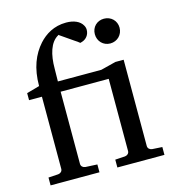

<svg xmlns="http://www.w3.org/2000/svg" viewBox="-109 -828 846 922"><g transform="rotate(-15 314.0 -367.0)"><path d="M251 -688C272 -673 297 -656 319 -641C328 -635 339 -628 344 -623L354 -626C373 -632 390 -650 390 -676C390 -684 388 -691 384 -698C371 -722 341 -735 303 -735C242 -735 198 -707 167 -673C125 -626 99 -563 99 -474L35 -456V-421H99V-62C99 -50 89 -42 78 -41L29 -38V1H272V-38L213 -41C202 -42 192 -50 192 -62V-421H431V-62C431 -50 421 -42 410 -41L361 -38V1H595V-38L545 -41C534 -42 524 -50 524 -62V-491H483L408 -472H192L193 -536C193 -604 209 -663 251 -686ZM483 -706C448 -706 422 -680 422 -645C422 -610 448 -583 483 -583C518 -583 545 -610 545 -645C545 -680 518 -706 483 -706Z"/></g></svg>

Font: Veleka
Style: Regular
Weight: 400
Designer: Stefan Peev, Context Ltd, 2016; SIL International, 1997-2014.
Foundry: Stefan Peev, Context Ltd, 2016
Version: Version 1.000